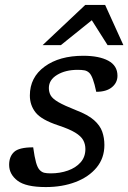

<svg xmlns="http://www.w3.org/2000/svg" viewBox="-20 -748 520 778"><path d="M114.5 -151Q120 -111 126 -89.8Q132 -68.5 140.5 -59.5Q149 -50.5 159 -48Q169 -45.5 185.5 -45.5Q223 -45.5 255 -56.8Q287 -68 306.5 -90Q326 -112 326 -144Q326 -164 317.2 -180Q308.5 -196 285 -210.5Q261.5 -225 216 -240Q148 -262.5 124.5 -292Q101 -321.5 101 -361Q101 -434.5 160.8 -478.2Q220.5 -522 317.5 -522Q381.5 -522 418.8 -502Q456 -482 456 -441Q456 -413 433.5 -394.5Q411 -376 370 -376Q357 -439 341.5 -453Q333 -461 322.2 -463Q311.5 -465 294.5 -465Q245.5 -465 211.8 -444.8Q178 -424.5 178 -391.5Q178 -374.5 185.5 -361.2Q193 -348 216.5 -334.2Q240 -320.5 288 -301.5Q336.5 -283 361 -261.2Q385.5 -239.5 394.2 -214.5Q403 -189.5 403 -160.5Q403 -107.5 371.5 -69.2Q340 -31 286.2 -10.5Q232.5 10 165.5 10Q84.5 10 50.8 -16Q17 -42 17 -80Q17 -113.5 37 -132.2Q57 -151 114.5 -151ZM152.5 -565 325.5 -728H406L480 -565H416L352 -666L226.5 -565Z"/></svg>

Font: Newsreader 6pt
Style: Italic
Weight: 400
Italic angle: -17°
Designer: Hugues Gentile
Foundry: Production Type
Version: Version 1.003; ttfautohint (v1.8.3)